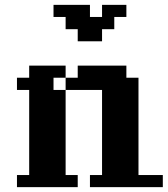

<svg xmlns="http://www.w3.org/2000/svg" viewBox="-20 -770 690 790"><path d="M299.8 -49.8V0H49.8V-49.8H100.1V-399.9H49.8V-450.2H100.1V-500H250V-450.2H299.8V-500H500V-450.2H549.8V-49.8H649.9V0H350.1V-49.8H399.9V-399.9H250V-49.8ZM250 -399.9V-450.2H200.2V-399.9ZM200.2 -750H350.1V-700.2H399.9V-750H500V-700.2H450.2V-649.9H399.9V-600.1H299.8V-649.9H250V-700.2H200.2Z"/></svg>

Font: Redaction 50
Style: Bold
Weight: 700
Designer: Jeremy Mickel / Forest Young
Foundry: MCKL
Version: Version 2.001;hotconv 1.0.113;makeotfexe 2.5.65598 DEVELOPME